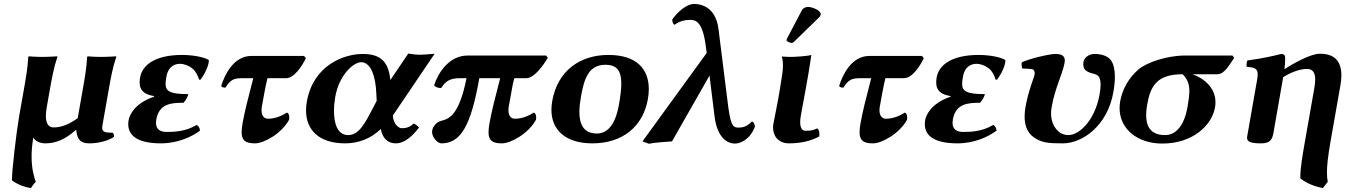

<svg xmlns="http://www.w3.org/2000/svg" viewBox="-20 -718 6890 975"><path d="M230.5 -248C243.8 -323 253.1 -376 271.5 -429L271 -432C271 -432 228.5 -429 193.5 -429C159.5 -429 126 -432 126 -432L123.5 -429C120.6 -373 112.1 -325 98.7 -249L77.7 -130C63.1 -47 39.1 157 40.9 198C65.9 216.7 97.8 230.7 137 237C144.1 226.6 151.5 215.4 161.7 205C154.3 184.4 140.4 142.8 140.4 76.9C140.4 49 142.8 16.8 149.3 -20C158.3 0 187 10 209 10C264 10 311.1 -10 365 -58H367C372 -7 391 10 434 10C473 10 524.8 0 558.9 -23C559.5 -32 557.7 -39 552.6 -44C517.4 -44 498.9 -46.3 498.9 -69.3C498.9 -72.5 499.2 -76 499.9 -80L529.7 -249C542.9 -324 552.1 -376 570.5 -429L570 -432C570 -432 527.5 -429 492.5 -429C458.5 -429 425 -432 425 -432L422.5 -429C419.6 -373 411.3 -326 397.9 -250L374.6 -118C332.7 -87.5 293.3 -71 252.3 -71C225.9 -71 212.9 -92.1 212.9 -129.6C212.9 -141.7 214.2 -155.6 217 -171Z M895.7 -394C912.2 -394 939.4 -385.6 960 -367.5C974.9 -354.4 984.7 -333.6 991.4 -313L999 -314C1018.8 -341 1040.2 -383 1040.6 -411L1039.2 -414C1011 -430 954.6 -439 904.6 -439C770.6 -439 702.9 -389.6 691.5 -325C689.9 -315.8 689.1 -307.4 689.1 -299.9C689.1 -254.6 717.4 -237.7 762.7 -230L762.2 -227C660 -192 637.3 -131 633.2 -108C632 -101.3 631.3 -94.3 631.3 -87.3C631.3 -40 663.4 10 797.4 10C883.4 10 956 -24.3 995.9 -55C992.9 -69.3 989.9 -77.8 978.4 -83.5C922.4 -49.5 862.6 -48 826.6 -48C794.9 -48 772.1 -60.1 772.1 -94.1C772.1 -99.2 772.7 -104.8 773.7 -111C788.2 -193 851.7 -196 911.7 -196C924.8 -209.9 934.8 -230.5 936.5 -240C843.3 -240 820.8 -255 820.8 -291.9C820.8 -302.2 822.6 -314.2 825 -328C835.3 -386.3 872.7 -394 895.7 -394Z M1266.2 -321C1237.8 -212 1222.1 -150 1211.8 -92C1208.7 -74.3 1207 -59.4 1207 -46.8C1207 -5.3 1225.7 10 1274.9 10C1321.9 10 1411.8 -42 1448 -110C1448.6 -113.6 1448.9 -117.2 1448.9 -120.7C1448.9 -133.9 1444.6 -145.4 1436.4 -146C1391.7 -117 1353.9 -115 1340.9 -115C1321.9 -115 1308.1 -129.4 1308.1 -158.1C1308.1 -164.1 1308.7 -170.7 1310 -178C1315.7 -210.4 1328.9 -285 1338.2 -321H1433.2C1474.2 -321 1514.7 -383.5 1533 -422L1524.1 -434H1257.1C1164.1 -434 1119.5 -334 1103.2 -281C1106.1 -275 1114.8 -273 1124.8 -273C1152.9 -316.5 1168.2 -321 1217.2 -321Z M1892.9 -206 1873.2 -168C1833.6 -91.8 1802.7 -32 1748.2 -32C1693.2 -32 1676 -91.6 1676 -154.9C1676 -179.1 1678.5 -203.9 1682.4 -226C1701.8 -336 1773.6 -402 1814.4 -402C1861.4 -402 1887.6 -335 1891.1 -241ZM1821.8 -444C1727.8 -444 1571 -388 1538.2 -202C1535.4 -186.5 1534.1 -171.5 1534.1 -157.2C1534.1 -57.3 1600.7 10 1732.8 10C1797.8 10 1862.9 -13 1913.7 -63C1922.4 -16 1948.8 10 1989.8 10C2035.4 10 2076.1 -28.5 2107.9 -70.3C2100.6 -78.1 2089.2 -88.4 2079.8 -90.4C2058.2 -68.3 2035.8 -67 2018.4 -67C2007.5 -67 1978.8 -83.5 1974.7 -130.8L2187 -445C2157.5 -442 2123.1 -440 2109.1 -440C2097.1 -440 2084.3 -441 2053.2 -446L1962.6 -312C1952.7 -392 1925.8 -444 1821.8 -444Z M2753.3 -436H2354.3C2260.3 -436 2203.5 -346 2184.9 -286C2184.8 -279.1 2202.4 -271.1 2215 -271.1C2217.3 -271.1 2219.5 -271.4 2221.4 -272C2242.2 -306 2266 -321 2316 -321H2349C2311.3 -131 2259.3 -114 2220.9 -104.5C2194.1 -97.9 2177.8 -73 2174.6 -55C2174.3 -52.8 2174.1 -50.5 2174.1 -48.3C2174.1 -20.7 2201.4 10 2221.7 10C2319.7 10 2371.4 -79 2414 -321H2520C2491.6 -212 2475.9 -150 2465.7 -92C2462.5 -74.3 2460.8 -59.4 2460.8 -46.8C2460.8 -5.3 2479.6 10 2528.7 10C2575.7 10 2665.6 -42 2701.8 -110C2702.5 -113.6 2702.8 -117.2 2702.8 -120.7C2702.8 -133.9 2698.4 -145.4 2690.2 -146C2645.6 -117 2607.7 -115 2594.7 -115C2575.7 -115 2561.9 -129.4 2561.9 -158.1C2561.9 -164.1 2562.5 -170.7 2563.8 -178C2588.2 -316 2582.7 -285 2592 -321H2652C2695 -321 2738.9 -388 2762.2 -424Z M2784.3 -205C2781.6 -189.4 2780.2 -174.6 2780.2 -160.4C2780.2 -53.9 2856.9 10 2988.4 10C3141.4 10 3245.5 -75.8 3269.9 -214C3273.1 -231.8 3274.7 -249.1 3274.7 -265.6C3274.7 -366 3214.7 -439 3069.6 -439C2926.6 -439 2811.7 -360 2784.3 -205ZM3053.8 -389C3112.7 -389 3135 -358.7 3135 -293.8C3135 -265.1 3130.7 -229.6 3123.2 -187C3102.9 -72 3056.2 -40 3011.2 -40C2940.2 -40 2922.2 -91.7 2922.2 -149C2922.2 -175.7 2926.1 -203.6 2930.4 -228C2945.7 -315 2967.8 -389 3053.8 -389Z M3813.7 -75C3812 -84 3809.2 -98.6 3798.3 -101C3772.7 -75 3751.9 -70 3730.9 -70C3698.9 -70 3689 -82 3673.3 -214L3628.8 -569C3614.7 -687 3534.6 -698 3504.6 -698C3465.6 -698 3419 -655 3393.7 -619C3393.5 -606.2 3399 -594.4 3405.9 -592C3426.9 -609 3456.3 -617 3481.3 -617C3509.3 -617 3548.1 -616 3564.8 -478L3568.7 -449L3242.5 0L3275.4 12C3299.5 6 3365.2 2 3392.5 0L3583 -334.2L3608.7 -126C3620.3 -33 3662.6 11 3712.6 11C3741.6 11 3789.5 -11 3813.7 -75Z M4083.1 -683C4072.1 -683 4058 -677 4052.1 -666L3976.9 -523C3975.2 -519.7 3974.2 -514.9 3974.2 -513.4C3974.2 -506.6 3994 -500 4001.8 -500C4005.8 -500 4010.2 -504.3 4014.2 -508L4139.7 -630C4145 -635.1 4147.6 -640.8 4147.6 -647.1C4147.6 -666.2 4102.4 -683 4083.1 -683ZM3939.7 -261.1C3930.2 -201.6 3912.5 -118.1 3907.2 -88.1C3906.1 -82.2 3905.6 -76.2 3905.6 -70.2C3905.6 -29 3931 9.9 3986.9 9.9C4038.9 9.9 4092.5 0.9 4140.1 -25.1C4140.8 -29 4141.1 -33 4141.1 -36.9C4141.1 -49.2 4137.7 -60.8 4130.3 -66.1C4106.4 -55.1 4096.2 -54.1 4070.2 -54.1C4050.9 -54.1 4043.5 -72.5 4043.5 -97.9C4043.5 -108.1 4044.7 -119.4 4046.8 -131.1C4052.1 -161.1 4062.1 -212.1 4072.6 -272L4085.1 -343C4090.8 -375 4100.1 -439 4100.1 -439C4084 -433 4015.3 -429 3996.3 -429C3984.3 -429 3958.5 -430 3952.7 -431L3950.3 -429C3954.5 -415.5 3956 -400.7 3956 -386C3956 -362.5 3952.2 -339.2 3949.4 -322Z M4404.2 -321C4375.8 -212 4360.1 -150 4349.8 -92C4346.7 -74.3 4345 -59.4 4345 -46.8C4345 -5.3 4363.7 10 4412.9 10C4459.9 10 4549.8 -42 4586 -110C4586.6 -113.6 4586.9 -117.2 4586.9 -120.7C4586.9 -133.9 4582.6 -145.4 4574.4 -146C4529.7 -117 4491.9 -115 4478.9 -115C4459.9 -115 4446.1 -129.4 4446.1 -158.1C4446.1 -164.1 4446.7 -170.7 4448 -178C4453.7 -210.4 4466.9 -285 4476.2 -321H4571.2C4612.2 -321 4652.7 -383.5 4671 -422L4662.1 -434H4395.1C4302.1 -434 4257.5 -334 4241.2 -281C4244.1 -275 4252.8 -273 4262.8 -273C4290.9 -316.5 4306.2 -321 4355.2 -321Z M4940.7 -394C4957.2 -394 4984.4 -385.6 5005 -367.5C5019.9 -354.4 5029.7 -333.6 5036.4 -313L5044 -314C5063.8 -341 5085.2 -383 5085.6 -411L5084.2 -414C5056 -430 4999.6 -439 4949.6 -439C4815.6 -439 4747.9 -389.6 4736.5 -325C4734.9 -315.8 4734.1 -307.4 4734.1 -299.9C4734.1 -254.6 4762.4 -237.7 4807.7 -230L4807.2 -227C4705 -192 4682.3 -131 4678.2 -108C4677 -101.3 4676.3 -94.3 4676.3 -87.3C4676.3 -40 4708.4 10 4842.4 10C4928.4 10 5001 -24.3 5040.9 -55C5037.9 -69.3 5034.9 -77.8 5023.4 -83.5C4967.4 -49.5 4907.6 -48 4871.6 -48C4839.9 -48 4817.1 -60.1 4817.1 -94.1C4817.1 -99.2 4817.7 -104.8 4818.7 -111C4833.2 -193 4896.7 -196 4956.7 -196C4969.8 -209.9 4979.8 -230.5 4981.5 -240C4888.3 -240 4865.8 -255 4865.8 -291.9C4865.8 -302.2 4867.6 -314.2 4870 -328C4880.3 -386.3 4917.7 -394 4940.7 -394Z M5633.8 -250C5638.9 -278.5 5641.5 -304.6 5641.5 -327.8C5641.5 -362.4 5635.6 -390.4 5623 -410C5608 -433.5 5573 -444 5538 -444C5507 -444 5485.3 -423 5482 -404C5481.3 -400.3 5481 -396.4 5481 -392.5C5481 -381.1 5484 -369.9 5490.7 -363C5501.4 -352.1 5519.5 -347.2 5527.6 -345C5538.3 -342.1 5554.6 -339.5 5562 -325C5566.4 -316.5 5569 -305 5569 -288.3C5569 -275.1 5567.3 -258.6 5563.7 -238C5554.9 -187.9 5534 -131.6 5500.8 -91C5471.7 -55.4 5438.9 -32 5404.4 -32C5357.3 -32 5317.4 -77.7 5317.4 -142.5C5317.4 -152 5318.3 -161.8 5320.1 -172C5329.6 -226 5342.1 -263 5354.1 -297C5364.9 -330 5380.3 -366 5386.1 -399C5386.8 -403.3 5387.2 -407.2 5387.2 -410.8C5387.2 -434.9 5370.4 -444 5339 -444C5306 -444 5197.3 -417 5168.4 -401C5167.9 -398.1 5167.7 -394.8 5167.7 -391.4C5167.7 -383.1 5169.2 -374.3 5172 -370C5184.8 -369 5217.7 -369.6 5226.1 -365C5231.6 -362 5235.8 -352 5233.9 -341C5231.2 -326 5225.5 -316 5218 -291C5207.2 -258 5195.5 -220 5187.6 -175C5184.8 -159.2 5183.1 -142.8 5183.1 -126.8C5183.1 -85.1 5194.7 -45.3 5229.4 -21C5269.5 7 5302 10 5377 10C5478 10 5603.8 -80 5633.8 -250Z M6161.7 -341C6198.7 -341 6223.3 -390 6247.3 -424L6238.4 -436H5997.4C5906.4 -436 5803.2 -401 5762.1 -366C5712.7 -324 5679.3 -265 5668.5 -204C5666.4 -192 5665.4 -180.3 5665.4 -169C5665.4 -61.9 5757.6 11 5881.6 11C6040.6 11 6134.4 -84.5 6149.9 -172C6151.5 -181.2 6152.3 -190.1 6152.3 -198.6C6152.3 -272.4 6094.7 -319.9 6035.7 -341ZM5896.2 -32C5819.7 -32 5800.3 -80.6 5800.3 -133.4C5800.3 -151.7 5802.6 -170.5 5805.7 -188C5822.4 -283 5856.7 -341 5985.7 -341C6009.7 -316 6019.6 -292.6 6019.6 -255.8C6019.6 -234.4 6016.3 -208.5 6010.4 -175C5993.8 -81 5952.2 -32 5896.2 -32Z M6446.8 -43.4C6446.8 -43.4 6479 -228.7 6495.3 -321.3L6496.2 -326.2C6536.1 -351.5 6582.7 -368 6616.5 -368C6647.3 -368 6658.7 -348.1 6658.7 -314.1C6658.7 -300.5 6656.9 -284.7 6653.7 -267L6606.7 0C6593.1 76.8 6583.3 137.3 6583.3 178.4C6583.3 181.7 6583.4 184.9 6583.5 188C6615.2 212.9 6653.4 228.5 6697.9 237L6722.5 205C6720.1 192.9 6718.4 178.5 6718.4 158.5C6718.4 125.4 6723 77.3 6736.7 0L6786.7 -284C6790.1 -303.1 6791.7 -320.2 6791.7 -335.6C6791.7 -413.6 6750 -445 6684.3 -445C6682.9 -445 6681.5 -445 6680.1 -445C6632.4 -444 6540.3 -392 6502.5 -366.1C6505.1 -386.6 6506.2 -403.3 6506.2 -416.4C6506.2 -420.3 6506.1 -423.8 6506 -427C6505.4 -437.9 6499.9 -444 6485.9 -444C6447.2 -434 6384.7 -420 6314.1 -411C6311.1 -405.1 6310.1 -393.5 6310.1 -385.7C6310.1 -382.8 6310.3 -380.4 6310.5 -379C6351.9 -375.1 6366.7 -369.5 6366.7 -340.9C6366.7 -332.4 6365.4 -322 6363.1 -309C6346.6 -215.1 6313.4 -25.7 6313.4 -25.7C6312.9 -23.1 6312.7 -20.7 6312.7 -18.5C6312.7 3 6333.8 10 6384.9 10C6429.4 10 6440.9 -9.5 6446.8 -43.4Z"/></svg>

Font: Linux Biolinum O 
Style: Bold Italic
Weight: 700
Designer: Philipp H. Poll
Foundry: Philipp H. Poll
Version: Version 1.3.2